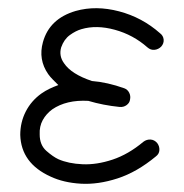

<svg xmlns="http://www.w3.org/2000/svg" viewBox="-20 -440 454 474"><path d="M105 -4Q32 -37 30 -107Q30 -138 43.5 -164.5Q57 -191 82 -209Q92 -216 102.5 -221Q113 -226 124 -230Q117 -237 110.5 -243.5Q104 -250 99 -257Q74 -293 86 -336Q102 -394 167 -413Q217 -427 274 -412Q331 -397 375 -358Q383 -352 384 -342.5Q385 -333 378 -325Q371 -318 361.5 -317Q352 -316 344 -323Q309 -354 263.5 -366.5Q218 -379 181 -368Q167 -364 152.5 -353.5Q138 -343 131 -323Q125 -302 138 -284Q156 -257 207 -240Q245 -237 287 -222Q295 -219 299 -211Q303 -203 301 -194Q300 -186 292.5 -180.5Q285 -175 275 -176Q235 -180 198 -191Q144 -194 109 -170Q94 -159 85.5 -143.5Q77 -128 78 -108Q78 -82 94.5 -67.5Q111 -53 124 -47Q149 -36 184 -34.5Q219 -33 258 -46Q297 -59 334 -90Q342 -96 351.5 -95.5Q361 -95 368 -87Q374 -79 373.5 -69.5Q373 -60 365 -54Q318 -15 270 0.5Q222 16 179.5 13.5Q137 11 105 -4Z"/></svg>

Font: Zen Kurenaido
Style: ARC
Weight: 400
Designer: Yoshimichi Ohira
Foundry: Positype
Version: Version 1.001